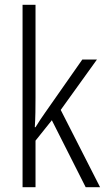

<svg xmlns="http://www.w3.org/2000/svg" viewBox="-20 -780 441 800"><path d="M128 -373Q128 -341 127.5 -311Q127 -281 125 -250H128Q138 -266 148 -281.5Q158 -297 169 -312L323 -532H384L233 -322L397 0H337L196 -279L128 -194V0H74V-760H128Z"/></svg>

Font: Noto Sans Sinhala UI Condensed Light
Style: Regular
Weight: 300
Width: 3
Designer: Jelle Bosma - Monotype Design Team
Foundry: Monotype Imaging Inc.
Version: Version 2.006; ttfautohint (v1.8.4.7-5d5b)